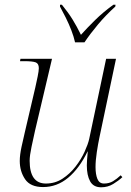

<svg xmlns="http://www.w3.org/2000/svg" viewBox="-20 -786 556 816"><path d="M410 10Q377 10 363 -15.5Q349 -41 349 -83Q349 -92 350 -106.5Q351 -121 353 -142H352Q317 -70 269.5 -30.5Q222 9 163 9Q109 9 86.5 -24.5Q64 -58 64 -102Q64 -127 71.5 -162Q79 -197 86 -226L130 -414Q135 -436 140 -460.5Q145 -485 145 -496Q145 -516 131.5 -521Q118 -526 84 -526H65L67 -536H201L129 -231Q122 -200 114 -162Q106 -124 106 -103Q106 -6 175 -6Q214 -6 245.5 -26.5Q277 -47 301 -78Q325 -109 339.5 -141Q354 -173 359 -195L431 -536H473L403 -204Q397 -176 391.5 -140Q386 -104 386 -76Q386 -45 394 -25.5Q402 -6 422 -6Q444 -6 460.5 -16Q477 -26 493 -41L500 -33Q484 -18 461 -4Q438 10 410 10ZM299 -606Q294 -629 283.5 -656.5Q273 -684 259.5 -711Q246 -738 235 -758V-766H243Q270 -733 288.5 -703Q307 -673 324 -638Q351 -668 384.5 -701Q418 -734 462 -766H471L470 -758Q430 -722 396.5 -682Q363 -642 339 -606Z"/></svg>

Font: Noto Serif Display ExtraLight
Style: Italic
Weight: 200
Italic angle: -12°
Designer: Monotype Design Team
Foundry: Monotype Imaging Inc.
Version: Version 2.009